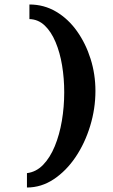

<svg xmlns="http://www.w3.org/2000/svg" viewBox="-20 -714 505 855"><path d="M111 -694Q176 -694 230 -662Q284 -630 323 -575Q362 -520 383.5 -451.5Q405 -383 405 -309Q405 -230 381.5 -153Q358 -76 316.5 -14.5Q275 47 219.5 84Q164 121 100 121V57Q141 52 172 20Q203 -12 224 -63Q245 -114 255.5 -176Q266 -238 266 -303Q266 -365 256.5 -422.5Q247 -480 227.5 -526.5Q208 -573 179 -600.5Q150 -628 111 -629Z"/></svg>

Font: Smooch Sans Black
Style: Regular
Weight: 900
Designer: Robert E. Leuschke
Foundry: Robert E. Leuschke
Version: Version 1.010; ttfautohint (v1.8.3)